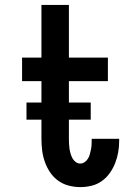

<svg xmlns="http://www.w3.org/2000/svg" viewBox="-20 -755 540 783"><path d="M307 8Q284 8 260.5 2Q237 -4 217.5 -18Q198 -32 184.5 -52Q171 -72 163 -94.5Q155 -117 152 -141Q149 -165 149 -189V-424H70V-520H149V-735H261V-520H420V-424H261V-189Q261 -178 261.5 -168Q262 -158 263.5 -148Q265 -138 268 -128Q271 -118 275.5 -109.5Q280 -101 288.5 -94.5Q297 -88 307 -88Q317 -88 325.5 -94Q334 -100 339 -108.5Q344 -117 346.5 -126.5Q349 -136 351 -145.5Q353 -155 353.5 -165Q354 -175 354 -185V-189H466V-180Q466 -157 462 -134Q458 -111 449.5 -89.5Q441 -68 427.5 -49Q414 -30 395 -16.5Q376 -3 353.5 2.5Q331 8 307 8ZM350 -267H88V-337H350Z"/></svg>

Font: Iosevka Term
Style: Bold
Weight: 700
Monospace: yes
Designer: Belleve Invis
Foundry: Belleve Invis
Version: Version 30.0.1